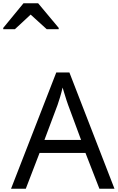

<svg xmlns="http://www.w3.org/2000/svg" viewBox="-68 -1164 727 1184"><path d="M545 0 459 -221H176L91 0H0L279 -717H360L638 0ZM352 -517Q349 -525 342 -546Q335 -567 328.5 -589.5Q322 -612 318 -624Q311 -593 302 -563.5Q293 -534 287 -517L206 -301H432ZM-48 -984V-992L77 -1144H167L294 -992V-984H220L121 -1074L24 -984Z"/></svg>

Font: Noto Sans Tifinagh APT
Style: Regular
Weight: 400
Designer: JamraPatel
Foundry: JamraPatel LLC
Version: Version 2.006; ttfautohint (v1.8.4.7-5d5b)